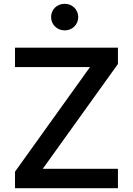

<svg xmlns="http://www.w3.org/2000/svg" viewBox="-20 -991 702 1011"><path d="M321 -831C361 -831 392 -862 392 -901C392 -940 361 -971 321 -971C279 -971 249 -940 249 -901C249 -863 279 -831 321 -831ZM601 0V-102H205L601 -654V-740H59V-638H454L59 -87V0Z"/></svg>

Font: Be Vietnam Pro Medium
Style: Regular
Weight: 500
Designer: Lam Bao, Tony Le, Vietanh Nguyen
Foundry: Yellow Type Foundry
Version: Version 1.002